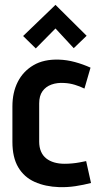

<svg xmlns="http://www.w3.org/2000/svg" viewBox="-20 -757 425 789"><path d="M336 -610 208 -737 75 -609 127 -558 208 -640 283 -559ZM327 -393 352 -479Q321 -493 288 -502Q255 -511 222 -512Q160 -514 117.5 -489Q75 -464 53 -420.5Q31 -377 31 -320V-174Q31 -110 55 -69.5Q79 -29 122.5 -9.5Q166 10 223 12Q257 13 290 8Q323 3 354 -5L334 -95Q334 -95 326.5 -93.5Q319 -92 306 -89.5Q293 -87 277 -85.5Q261 -84 245 -84Q222 -84 203 -89.5Q184 -95 170 -106Q156 -117 148.5 -134.5Q141 -152 141 -175V-332Q141 -363 154.5 -382Q168 -401 191.5 -409.5Q215 -418 244 -416Q266 -415 287.5 -408.5Q309 -402 327 -393Z"/></svg>

Font: Advent Pro
Style: Bold
Weight: 700
Designer: VivaRado, Andreas Kalpakidis
Foundry: VivaRado, Andreas Kalpakidis
Version: Version 3.000